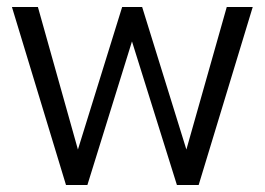

<svg xmlns="http://www.w3.org/2000/svg" viewBox="-20 -527 754 547"><path d="M14 -507H88L202 -101L328 -507H385L511 -101L626 -507H700L546 0H484L356 -409L229 0H168Z"/></svg>

Font: D-DIN
Style: Regular
Weight: 400
Designer: Charles Nix
Foundry: Datto Inc.
Version: Version 1.00